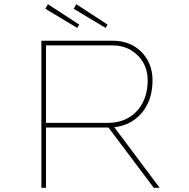

<svg xmlns="http://www.w3.org/2000/svg" viewBox="-20 -894 902 914"><path d="M177 0V-700H517Q573 -700 615 -676Q657 -652 681.5 -609.5Q706 -567 706 -512Q706 -444 679.5 -393.5Q653 -343 606 -315Q559 -287 495 -287H199V0ZM712 0 488 -298 514 -302 740 0ZM199 -309H491Q551 -309 593.5 -334.5Q636 -360 659.5 -405.5Q683 -451 683 -512Q683 -559 661.5 -596.5Q640 -634 602 -656Q564 -678 513 -678H199ZM483 -761 331 -852 343 -874 492 -777ZM348 -761 196 -852 208 -874 357 -777Z"/></svg>

Font: Lexend Tera Thin
Style: Regular
Weight: 250
Version: Version 1.007